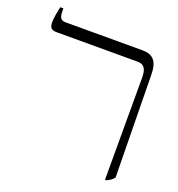

<svg xmlns="http://www.w3.org/2000/svg" viewBox="-121 -747 794 855"><g transform="rotate(20 276.0 -320.0)"><path d="M470 7H477C492 -1 503 -7 511 -19L504 -500C504 -563 484 -592 429 -592H64C40 -592 35 -608 35 -636V-647H20C15 -624 9 -593 9 -572C9 -549 16 -537 42 -537H427C460 -537 470 -515 470 -476Z"/></g></svg>

Font: Noto Serif Hebrew ExtraCondensed Light
Style: Regular
Weight: 300
Width: 2
Designer: Monotype Design Team
Foundry: Monotype Imaging Inc.
Version: Version 2.004